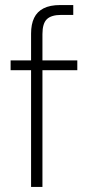

<svg xmlns="http://www.w3.org/2000/svg" viewBox="-20 -740 356 760"><path d="M103 0V-607Q103 -644 115 -669Q127 -694 152.5 -707Q178 -720 218 -720H270V-681H223Q183 -681 165.5 -664Q148 -647 148 -605V0ZM22 -462V-501H286V-462Z"/></svg>

Font: DM Sans 17pt ExtraLight
Style: Regular
Weight: 250
Version: Version 4.004;gftools[0.9.30]